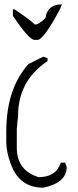

<svg xmlns="http://www.w3.org/2000/svg" viewBox="-20 -849 356 881"><path d="M178.2 -588.9 198.2 -582V-568.8Q63 -478 63 -318.8L57.1 -257.8V-170.9Q57.1 -66.9 157.2 -36.1Q237.8 -36.1 258.8 -103H278.8L286.1 -83Q286.1 -9.8 178.2 12.2Q68.8 12.2 29.8 -96.2Q8.8 -150.9 8.8 -198.2V-245.1Q8.8 -441.9 110.8 -555.2ZM138.2 -666Q113.3 -666 39.1 -776.9V-806.2H46.4L73.2 -788.1Q136.2 -744.1 138.2 -736.8H146.5Q161.1 -740.2 188.5 -766.1Q197.3 -829.1 264.2 -829.1L255.4 -807.1Q180.2 -666 152.3 -666Z"/></svg>

Font: Loved by the King
Style: Regular
Weight: 400
Designer: Kimberly Geswein
Foundry: Kimberly Geswein
Version: Version 1.002 2006